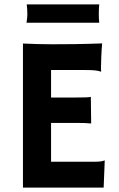

<svg xmlns="http://www.w3.org/2000/svg" viewBox="-20 -850 541 870"><path d="M84 0H449.7L454.6 -122.6L452.6 -123C446.3 -120.1 436 -117.2 410.6 -117.2H211.4V-293H332.5C353.5 -293 374 -292.5 393.1 -290.5L391.6 -411.1C381.8 -408.7 363.3 -408.2 327.1 -408.2H211.4V-532.7H365.2C405.8 -532.7 419.9 -530.8 437.5 -525.4L438.5 -526.9C438 -528.8 437.5 -533.7 437.5 -538.6C437.5 -559.1 439.5 -621.6 442.9 -653.3C352.5 -649.9 276.4 -649.4 214.8 -649.4C173.8 -649.4 119.1 -650.9 84 -652.8ZM100.1 -747.1H429.7C428.2 -764.2 427.7 -767.6 427.7 -788.1C427.7 -806.2 428.2 -814 429.7 -830.1H101.1C102.5 -817.9 104 -802.7 104 -784.2C104 -773.4 102.5 -767.1 100.1 -747.1Z"/></svg>

Font: HammersmithOne
Style: Regular
Weight: 400
Designer: Nicole Fally
Foundry: Nicole Fally
Version: Version 1.003